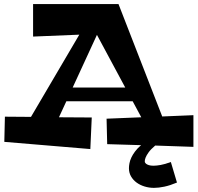

<svg xmlns="http://www.w3.org/2000/svg" viewBox="-20 -702 962 935"><path d="M841.8 187Q808.1 201.2 780.3 207Q752.4 212.9 730 212.9Q706.5 212.9 684.6 206.3Q662.6 199.7 645.5 187.3Q628.4 174.8 618.2 157.2Q607.9 139.6 607.9 117.2Q607.9 106.4 610.4 93.3Q612.8 80.1 619.4 65.7Q626 51.3 637.5 35.9Q648.9 20.5 667 4.9L502 0L499 -124L668 -130.9L626 -209H303.2L267.1 -130.9L426.8 -129.9L419.9 23.9L1 -11.2L3.9 -133.8L130.9 -132.8L366.2 -533.2L141.1 -523.9V-682.1H557.1L770 -134.8L921.9 -141.1V13.2L735.8 6.8Q713.9 25.4 703.4 40.3Q692.9 55.2 689 65.4Q684.1 77.6 685.1 86.9Q687 92.3 692.4 96.2Q696.8 99.6 705.3 102.3Q713.9 105 728 105Q742.2 105 762.7 101.3Q783.2 97.7 812 86.9ZM334 -275.9H589.8L452.1 -532.2Z"/></svg>

Font: Peralta
Style: Regular
Weight: 400
Designer: Astigmatic (AOETI)
Foundry: Astigmatic (AOETI)
Version: Version 1.000